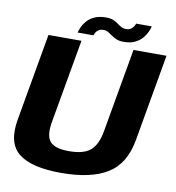

<svg xmlns="http://www.w3.org/2000/svg" viewBox="-89 -892 892 975"><g transform="rotate(10 357.5 -404.5)"><path d="M290.7 3.8Q444.2 3.8 529.1 -48.7Q614 -101.2 636 -224.6L715 -674.9H544.8L468.9 -243.1Q456.2 -170.8 420.8 -141.3Q385.4 -111.9 311.3 -111.9Q237.7 -111.9 212.7 -141.5Q187.7 -171.2 200.4 -243.1L276.5 -674.9H106.3L27.2 -224.6Q5.3 -101.2 71.4 -48.7Q137.6 3.8 290.7 3.8ZM488.4 -706.8Q523.2 -706.8 546.7 -718.5Q570.2 -730.2 584.5 -747.3Q598.7 -764.4 606.1 -781.4Q613.5 -798.4 615.6 -808.9H534.6Q533.1 -802.4 527.5 -793.7Q521.9 -784.9 512.2 -778.9Q502.6 -772.8 489.7 -772.8Q474.8 -772.8 463.8 -778.8Q452.8 -784.8 441.9 -793.1Q430.9 -801.3 416.5 -807.3Q402 -813.3 379.6 -813.3Q344.3 -813.3 320.2 -802.2Q296 -791 281.6 -774.2Q267.2 -757.4 259.9 -740.8Q252.6 -724.2 250 -712.8H331.7Q333.6 -719.5 338.5 -728.2Q343.5 -736.9 353.1 -742.8Q362.7 -748.8 377.5 -748.8Q391.5 -748.8 402 -742.5Q412.5 -736.1 424 -727.8Q435.4 -719.6 450.5 -713.2Q465.5 -706.8 488.4 -706.8Z"/></g></svg>

Font: Anybody Thin
Style: Italic
Weight: 100
Italic angle: -10°
Designer: Tyler Finck
Foundry: Etcetera Type Company
Version: Version 1.114;gftools[0.9.25]